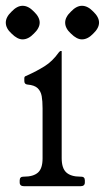

<svg xmlns="http://www.w3.org/2000/svg" viewBox="-55 -643 362 663"><path d="M225 -33Q238 -33 238 -20V-13Q238 0 223 0H28Q13 0 13 -13V-20Q13 -33 26 -33H28Q60 -33 76 -47Q92 -61 92 -96V-269Q92 -294 89 -311Q86 -328 75 -338.5Q64 -349 40 -351Q29 -352 29 -363V-373Q29 -378 33 -380Q37 -382 42 -384Q71 -397 98.5 -414Q126 -431 148 -462Q152 -467 155 -467H156Q158 -467 158 -466V-97Q158 -62 174 -47.5Q190 -33 222 -33ZM23 -623Q43 -623 62 -603Q82 -584 82 -565Q82 -546 62 -527Q43 -507 23 -507Q5 -507 -15 -527Q-35 -545 -35 -565Q-35 -584 -15 -603Q4 -623 23 -623ZM228 -623Q248 -623 267 -603Q287 -584 287 -565Q287 -546 267 -527Q248 -507 228 -507Q210 -507 190 -527Q170 -545 170 -565Q170 -584 190 -603Q209 -623 228 -623Z"/></svg>

Font: Young Serif Light
Style: Regular
Weight: 300
Designer: Bastien Sozeau
Foundry: NBR — Bastien Sozeau
Version: Version 5.001